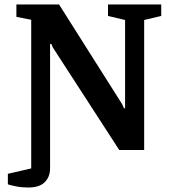

<svg xmlns="http://www.w3.org/2000/svg" viewBox="-20 -668 768 855"><path d="M106 167Q77 167 52 162Q27 157 15 153V106L119 82V-580L53 -593V-648H243L524 -204L532 -186H537V-579L461 -597V-648H698V-597L622 -579V0H511L215 -457L209 -472H203V81Q203 120 179 143.5Q155 167 106 167Z"/></svg>

Font: Faustina Light SemiBold
Style: Regular
Weight: 600
Version: Version 1.200